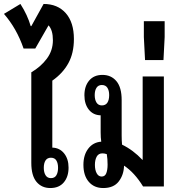

<svg xmlns="http://www.w3.org/2000/svg" viewBox="-57 -941 910 969"><path d="M316 -744Q316 -673 288 -622Q260 -571 207 -534V-196Q244 -195 266.5 -167Q289 -139 289 -95Q289 -49 265 -20.5Q241 8 197 8Q153 8 127 -23.5Q101 -55 101 -119V-576Q149 -604 179.5 -645Q210 -686 210 -738Q210 -789 188 -813L121 -696H62Q44 -748 19.5 -791Q-5 -834 -37 -871L46 -921Q82 -865 98 -809H101L163 -921Q234 -921 275 -874.5Q316 -828 316 -744ZM200 -145Q182 -145 173 -131.5Q164 -118 164 -94Q164 -71 173 -56.5Q182 -42 200 -42Q219 -42 227.5 -56.5Q236 -71 236 -94Q236 -117 227.5 -131Q219 -145 200 -145Z M665 0Q622 -70 569 -105Q568 -59 542.5 -25.5Q517 8 464 8Q418 8 391 -23.5Q364 -55 364 -109Q364 -159 388.5 -191Q413 -223 454 -226Q451 -246 451 -273V-359Q413 -360 391 -388Q369 -416 369 -460Q369 -506 393 -534.5Q417 -563 460 -563Q504 -563 530.5 -531.5Q557 -500 557 -436V-257Q557 -244 557.5 -232.5Q558 -221 559 -211Q615 -184 662 -134L663 -135V-555H770V0ZM457 -409Q476 -409 485 -423Q494 -437 494 -461Q494 -484 485 -498Q476 -512 457 -512Q439 -512 430 -498Q421 -484 421 -461Q421 -438 430 -423.5Q439 -409 457 -409ZM456 -50Q473 -50 479.5 -67Q486 -84 486 -110Q486 -139 482 -163Q471 -167 460 -167Q440 -167 431 -150.5Q422 -134 422 -109Q422 -83 431 -66.5Q440 -50 456 -50Z M675 -638 669 -754V-834H774V-754L768 -638Z"/></svg>

Font: Noto Sans Thai Looped ExtraCondensed SemiBold
Style: Regular
Weight: 600
Width: 2
Designer: Sasikarn Vongin, Ben Mitchell
Foundry: The Fontpad Ltd
Version: Version 1.001; ttfautohint (v1.8.4.7-5d5b)